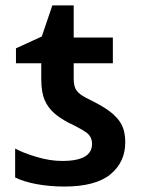

<svg xmlns="http://www.w3.org/2000/svg" viewBox="-20 -681 524 711"><path d="M217.8 9.8C295.4 9.8 352.5 -5.4 389.2 -35.6C425.8 -65.9 443.8 -105.5 443.8 -153.8C443.8 -184.6 437.5 -210 424.3 -229.5C398.4 -268.6 352.1 -292 298.8 -318.8C281.7 -327.6 269.5 -336.9 263.2 -346.2C256.3 -355.5 252.9 -370.1 252.9 -390.1V-446.8H397.9V-542H252.9V-661.1H173.8L134.8 -545.9L39.1 -502V-446.8H132.8V-388.2C132.8 -355.5 137.2 -329.1 145.5 -310.1C162.6 -271 192.4 -249.5 231 -228C260.7 -213.9 283.2 -201.7 298.3 -191.4C313.5 -181.2 320.8 -166.5 320.8 -147.9C320.8 -108.4 288.6 -85 210 -85C180.2 -85 148.9 -89.8 116.7 -99.6C84 -108.9 57.1 -119.6 36.1 -130.9V-23.9C78.6 -2.4 147.5 9.8 217.8 9.8Z"/></svg>

Font: Noto Reveo Sans
Style: Regular
Weight: 600
Designer: Monotype Design Team
Foundry: Monotype Imaging Inc.
Version: Version 2.007